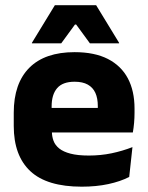

<svg xmlns="http://www.w3.org/2000/svg" viewBox="-20 -707 570 740"><path d="M295 12.5Q161 12.5 97 -47.2Q33 -107 33 -221.5V-272.5Q33 -385.5 93 -445.8Q153 -506 267.5 -506Q344.5 -506 395.8 -479.8Q447 -453.5 472.8 -405Q498.5 -356.5 498.5 -288.5V-272Q498.5 -253 496.8 -233.2Q495 -213.5 492 -196.5H354Q356 -225.5 356.5 -251.2Q357 -277 357 -298Q357 -328.5 347.5 -349.2Q338 -370 318.2 -381Q298.5 -392 267.5 -392Q221.5 -392 200.2 -367.2Q179 -342.5 179 -297V-252L180 -235.5V-200.5Q180 -181.5 186.2 -164.5Q192.5 -147.5 208.2 -134.8Q224 -122 251.8 -114.8Q279.5 -107.5 322.5 -107.5Q368 -107.5 410 -116.2Q452 -125 490.5 -140L478 -25Q444 -7.5 397.5 2.5Q351 12.5 295 12.5ZM114 -196.5V-291H461V-196.5ZM191.5 -687H350.5L439 -542V-540H326.5L273.5 -612.5H269L216 -540H103V-542Z"/></svg>

Font: Anek Tamil Medium
Style: Bold
Weight: 700
Version: Version 1.003